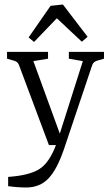

<svg xmlns="http://www.w3.org/2000/svg" viewBox="-20 -643 490 851"><path d="M130.9 -457 106.9 -477.1 204.1 -617.2 258.8 -623 368.2 -480 342.8 -458 231.9 -562ZM11.2 -413.1H192.9V-382.8L127.9 -372.1L245.1 -50.8L347.2 -372.1L285.2 -382.8V-413.1H440.9V-382.8L410.2 -374Q393.1 -369.1 388.2 -353L263.2 19Q232.4 108.9 194.3 148.4Q156.2 188 96.2 188Q58.1 188 16.1 182.1V141.1Q107.9 134.8 152.8 107.4Q197.8 80.1 228 0H196.8L64 -355Q58.1 -370.1 42 -374L11.2 -382.8Z"/></svg>

Font: Yrsa-Light
Style: Regular
Weight: 300
Designer: Anna Giedrys (Yrsa+Rasa design), David Brezina (Yrsa art-direction, Rasa art-direction, design)
Foundry: Rosetta Type Foundry
Version: Version 1.001;PS 1.1;hotconv 1.0.88;makeotf.lib2.5.647800